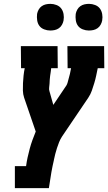

<svg xmlns="http://www.w3.org/2000/svg" viewBox="-20 -974 560 994"><path d="M57 0V-114H115Q118 -137 123 -159.5Q128 -182 134 -204.5Q140 -227 148 -249Q156 -271 165 -293L105 -468Q99 -486 98.5 -505Q98 -524 99 -543.5Q100 -563 102 -582.5Q104 -602 108 -621H89L88 -735H278L279 -621H245Q244 -611 242.5 -601Q241 -591 239.5 -581Q238 -571 237.5 -561Q237 -551 236.5 -541Q236 -531 234.5 -521Q233 -511 236 -502L256 -431L324 -532Q328 -539 330 -546.5Q332 -554 334 -561.5Q336 -569 338 -576.5Q340 -584 342 -591.5Q344 -599 345 -606.5Q346 -614 348 -621H330L329 -735H519L520 -621H486Q482 -602 478 -582.5Q474 -563 468 -543.5Q462 -524 455.5 -505Q449 -486 437 -468L301 -267Q292 -253 286 -238Q280 -223 275 -207.5Q270 -192 266 -176.5Q262 -161 259 -146V-145Q255 -129 252 -113.5Q249 -98 246 -82L233 0ZM440 -816Q424 -816 408.5 -822Q393 -828 384 -840Q375 -852 372.5 -868.5Q370 -885 372 -902Q374 -913 380 -924Q386 -935 396 -942Q406 -949 417.5 -951.5Q429 -954 441 -954Q457 -954 472.5 -948Q488 -942 497 -930Q506 -918 509 -901.5Q512 -885 509 -868Q507 -857 501 -846Q495 -835 485 -828Q475 -821 463.5 -818.5Q452 -816 440 -816ZM240 -816Q224 -816 208.5 -822Q193 -828 184 -840Q175 -852 172.5 -868.5Q170 -885 172 -902Q174 -913 180 -924Q186 -935 196 -942Q206 -949 217.5 -951.5Q229 -954 241 -954Q257 -954 272.5 -948Q288 -942 297 -930Q306 -918 309 -901.5Q312 -885 309 -868Q307 -857 301 -846Q295 -835 285 -828Q275 -821 263.5 -818.5Q252 -816 240 -816Z"/></svg>

Font: Iosevka Curly Slab Heavy
Style: Italic
Weight: 900
Italic angle: -9°
Monospace: yes
Designer: Belleve Invis
Foundry: Belleve Invis
Version: Version 22.1.2; ttfautohint (v1.8.4)